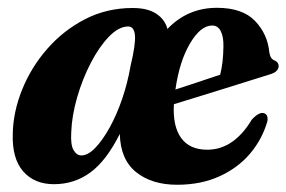

<svg xmlns="http://www.w3.org/2000/svg" viewBox="-20 -474 752 504"><path d="M682 -156Q668.5 -109 636.8 -71.2Q605 -33.5 556.2 -11.2Q507.5 11 445 11Q378.5 11 337.2 -22.2Q296 -55.5 294.5 -122.5Q259.5 -52.5 217.5 -21.5Q175.5 9.5 121.5 9.5Q70.5 9.5 41 -24Q11.5 -57.5 13.5 -122.5Q14.5 -180 38 -238.5Q61.5 -297 103.8 -345.5Q146 -394 203 -423.5Q260 -453 328.5 -453Q367.5 -453 390.2 -438Q413 -423 419.5 -398Q472.5 -453.5 549.5 -453.5Q616.5 -453.5 649.5 -419Q682.5 -384.5 687 -336.5Q689.5 -319 701.5 -315Q711 -310.5 711.5 -301Q711.5 -294 706 -288Q700.5 -282 686 -278Q668.5 -272.5 638 -263Q607.5 -253.5 571.5 -242.2Q535.5 -231 500 -220Q464.5 -209 436.5 -200.5Q433 -143.5 455.2 -112.2Q477.5 -81 524 -81Q593.5 -81 641 -160Q660 -180.5 672.5 -177Q684.5 -173.5 682 -156ZM537 -407Q506.5 -407 478.8 -360Q451 -313 440.5 -239Q467.5 -248 499 -258.2Q530.5 -268.5 558 -278Q566 -309.5 566.5 -352Q567 -377.5 559.5 -392.2Q552 -407 537 -407ZM167 -126.5Q165 -93.5 173.2 -79.8Q181.5 -66 193.5 -66Q211 -66 230.2 -86Q249.5 -106 268 -139.5Q286.5 -173 300.8 -214.8Q315 -256.5 322.5 -300Q336.5 -358.5 334.2 -381.5Q332 -404.5 316.5 -404.5Q292 -404.5 266.2 -378Q240.5 -351.5 218.5 -309.2Q196.5 -267 182.5 -218.5Q168.5 -170 167 -126.5Z"/></svg>

Font: Fraunces 144pt S050
Style: Bold Italic
Weight: 700
Italic angle: -16°
Version: Version 1.000; ttfautohint (v1.8.3)